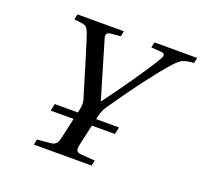

<svg xmlns="http://www.w3.org/2000/svg" viewBox="-120 -830 1020 968"><g transform="rotate(20 389.5 -346.0)"><path d="M131 -663 137 -692H386L380 -663L325 -658Q300 -655 306 -629L397 -322H400Q550 -525 611 -630Q626 -658 596 -659L544 -663L550 -692H779L773 -663Q731 -660 713 -651Q695 -642 668 -612Q575 -506 438 -307Q418 -280 410 -247L406 -228H529L521 -190H397L372 -78Q367 -56 372 -46Q377 -36 395 -35L471 -29L465 0H155L161 -29L233 -36Q252 -38 260.5 -47.5Q269 -57 274 -78L299 -190H176L184 -228H308L312 -246Q319 -275 312 -299Q235 -557 214 -617Q204 -646 191.5 -652.5Q179 -659 131 -663Z"/></g></svg>

Font: Lingua Franca
Style: Italic
Weight: 400
Italic angle: -13°
Version: Version 1.19